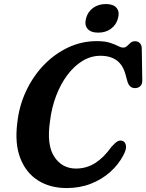

<svg xmlns="http://www.w3.org/2000/svg" viewBox="-20 -917 724 950"><path d="M588.5 -219Q600 -214 603.2 -196.5Q606.5 -179 590.5 -149Q566.5 -103 525.5 -66.2Q484.5 -29.5 429.8 -8Q375 13.5 310 13.5Q228 13.5 168.2 -24.2Q108.5 -62 80.5 -134Q52.5 -206 65.5 -309.5Q74.5 -392.5 108.8 -465.8Q143 -539 196.5 -594.8Q250 -650.5 317 -682Q384 -713.5 458.5 -713.5Q499 -713.5 523.8 -705.5Q548.5 -697.5 563.5 -689.5Q578.5 -681.5 589.5 -681.5Q600.5 -681.5 608.5 -689.2Q616.5 -697 625.5 -705Q634.5 -713 648 -713Q663 -713 672.2 -703.2Q681.5 -693.5 681.5 -676.5L684 -518Q684 -499.5 673.5 -490.2Q663 -481 648 -481Q619.5 -481 610 -515.5L600.5 -550Q576 -641 477 -641Q430 -641 388.5 -615.8Q347 -590.5 313.5 -546Q280 -501.5 257.8 -443Q235.5 -384.5 227.5 -318Q210 -199.5 248.8 -141.2Q287.5 -83 356 -83Q408 -83 451 -110.2Q494 -137.5 531 -190Q548.5 -210 561.5 -217.5Q574.5 -225 588.5 -219ZM466 -755.5Q429 -755.5 413 -774.8Q397 -794 406 -827Q414.5 -859 440.8 -878Q467 -897 504 -897Q541 -897 556.8 -878Q572.5 -859 564 -827Q555.5 -794.5 529.5 -775Q503.5 -755.5 466 -755.5Z"/></svg>

Font: Fraunces 72pt SuperSoft SemiBold
Style: Italic
Weight: 600
Italic angle: -16°
Version: Version 1.000;[b76b70a41]